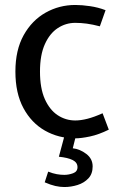

<svg xmlns="http://www.w3.org/2000/svg" viewBox="-20 -547 467 773"><path d="M283 10Q216 10 161.2 -21Q106.5 -52 74.2 -112Q42 -172 42 -259Q42 -345.5 75.2 -405.2Q108.5 -465 163.5 -496Q218.5 -527 283 -527Q310 -527 342.5 -522.2Q375 -517.5 405 -506L382 -441Q353.5 -448.5 329.5 -451.8Q305.5 -455 283 -455Q245 -455 212.8 -434Q180.5 -413 160.8 -369.5Q141 -326 141 -259Q141 -191.5 160.5 -148Q180 -104.5 212.2 -83.2Q244.5 -62 283 -62Q305 -62 331.8 -68.8Q358.5 -75.5 393 -91L418 -25Q377.5 -5 342 2.5Q306.5 10 283 10ZM239 206Q222 206 203 201.8Q184 197.5 160 187L174 144Q193 151.5 208.5 154.2Q224 157 239 157Q256.5 157 274.2 150.5Q292 144 292 126Q292 107 272.2 97.2Q252.5 87.5 217 84L239 2L286 -2L273 50Q301.5 53 327.2 72.5Q353 92 353 123Q353 153 335.8 171.2Q318.5 189.5 292.2 197.8Q266 206 239 206Z"/></svg>

Font: Expletus Sans
Style: Regular
Weight: 400
Designer: Jasper de Waard
Foundry: Designtown
Version: Version 7.500